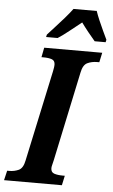

<svg xmlns="http://www.w3.org/2000/svg" viewBox="-82 -972 596 1012"><g transform="rotate(5 215.5 -465.5)"><path d="M-21 0 -9 -51H2Q29 -51 52 -61.5Q75 -72 83 -113L186 -594Q189 -608 190 -616.5Q191 -625 191 -629Q191 -651 174 -657Q157 -663 130 -663H119L129 -714H436L425 -663H414Q385 -663 362 -652Q339 -641 331 -600L231 -128Q228 -114 225 -103Q222 -92 222 -85Q222 -63 240 -57Q258 -51 285 -51H296L285 0ZM137 -784Q154 -803 177.5 -828.5Q201 -854 224.5 -881Q248 -908 265 -931H388Q395 -910 406.5 -883Q418 -856 430.5 -829.5Q443 -803 452 -784L449 -771H391Q376 -788 354 -815.5Q332 -843 317 -864Q285 -839 254 -814Q223 -789 195 -771H134Z"/></g></svg>

Font: Noto Serif Condensed
Style: Bold Italic
Weight: 700
Width: 3
Italic angle: -12°
Designer: Monotype Design Team
Foundry: Monotype Imaging Inc.
Version: Version 2.014